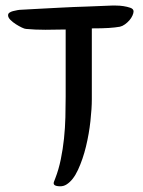

<svg xmlns="http://www.w3.org/2000/svg" viewBox="-20 -660 515 690"><path d="M216 -554Q180 -553 143 -553Q106 -553 74 -556Q69 -556 58.5 -561Q48 -566 37 -573Q26 -580 17.5 -588.5Q9 -597 9 -605Q9 -611 14 -614.5Q19 -618 26.5 -620Q34 -622 42.5 -623.5Q51 -625 57 -625Q73 -626 111.5 -628Q150 -630 197 -632.5Q244 -635 293.5 -636.5Q343 -638 381 -640Q384 -640 397 -640Q410 -640 423.5 -638Q437 -636 448.5 -632Q460 -628 460 -619Q460 -613 456 -604Q452 -595 445 -587Q438 -579 429 -572.5Q420 -566 411 -564Q394 -561 371 -559.5Q348 -558 310 -558V-303Q310 -271 305 -225Q300 -179 289 -133.5Q278 -88 260.5 -50Q243 -12 219 3Q208 10 194.5 9.5Q181 9 176 5Q171 1 174 -7Q177 -15 179 -20Q191 -51 198.5 -87.5Q206 -124 210 -162Q214 -200 215 -238.5Q216 -277 216 -312Z"/></svg>

Font: Yeon Sung
Style: Regular
Weight: 400
Version: Version 1.001